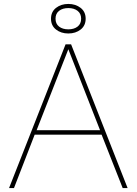

<svg xmlns="http://www.w3.org/2000/svg" viewBox="-20 -955 694 975"><path d="M341 -730 628 0H603L496 -271H156L51 0H26L313 -730ZM166 -294H488L327 -705ZM264.5 -805Q239 -825 239 -860Q239 -895 264.5 -915Q290 -935 327 -935Q364 -935 389.5 -915Q415 -895 415 -860Q415 -825 389.5 -805Q364 -785 327 -785Q290 -785 264.5 -805ZM280 -900Q262 -886 262 -860Q262 -834 280 -820Q298 -806 327 -806Q356 -806 374 -820Q392 -834 392 -860Q392 -886 374 -900Q356 -914 327 -914Q298 -914 280 -900Z"/></svg>

Font: Nacelle Thin
Style: Regular
Weight: 100
Designer: Sora Sagano
Foundry: Sora Sagano
Version: Version 1.000;FEAKit 1.0